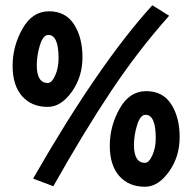

<svg xmlns="http://www.w3.org/2000/svg" viewBox="-20 -686 716 731"><path d="M120 -438Q120 -370 162 -370Q177 -370 190 -398.5Q203 -427 203 -464Q203 -553 164 -553Q144 -553 132 -514Q120 -475 120 -438ZM162 -279Q100 -279 64 -320Q28 -361 28 -435.5Q28 -510 65.5 -576.5Q103 -643 166.5 -643Q230 -643 262 -593Q294 -543 294 -468Q294 -393 253 -336Q212 -279 162 -279ZM490 -134Q490 -66 532 -66Q547 -66 560 -94.5Q573 -123 573 -160Q573 -249 534 -249Q514 -249 502 -210Q490 -171 490 -134ZM532 25Q470 25 434 -16Q398 -57 398 -131.5Q398 -206 435.5 -272.5Q473 -339 536.5 -339Q600 -339 632 -289Q664 -239 664 -164Q664 -89 623 -32Q582 25 532 25ZM183 23 106 -6Q356 -442 560 -666L624 -626Q508 -496 405 -342Q302 -188 183 23Z"/></svg>

Font: Boogaloo
Style: Regular
Weight: 400
Designer: John Vargas Beltran
Foundry: John Vargas Beltran
Version: Version 1.002